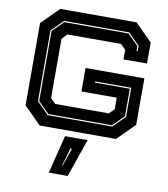

<svg xmlns="http://www.w3.org/2000/svg" viewBox="-101 -785 996 1135"><g transform="rotate(10 397.0 -217.5)"><path d="M168 0 65 -103V-597L168 -700H626L729 -597V-471H588V-528L557.5 -558.5H236L206 -527V-171.5L236 -141.5H557.5L588 -172V-241H376V-382H729V-103L626 0ZM204 -68.5H591L662 -139.5V-313.5H445.5V-306.5H655V-141.5L588.5 -75.5H206.5L140 -141.5V-562.5L205 -627H591L655 -562.5V-533.5H662V-564.5L593.5 -634H202.5L133 -564.5V-139.5ZM269.5 265 326.5 36H462L382.5 265ZM339 212H342L379.5 102H370.5Z"/></g></svg>

Font: Tourney Expanded ExtraBold
Style: Regular
Weight: 800
Width: 7
Designer: Tyler Finck
Foundry: Etcetera Type Co
Version: Version 1.010; ttfautohint (v1.8.3)